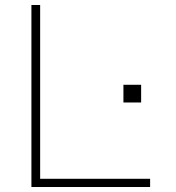

<svg xmlns="http://www.w3.org/2000/svg" viewBox="-20 -750 705 770"><path d="M106 0V-730H141V-33H582V0ZM475 -339V-410H546V-339Z"/></svg>

Font: M PLUS 1 ExtraLight
Style: Regular
Weight: 250
Version: Version 1.001